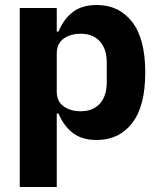

<svg xmlns="http://www.w3.org/2000/svg" viewBox="-20 -548 640 768"><path d="M59 -516H207V-422H214Q235 -472 271.5 -500Q308 -528 367 -528Q456 -528 508.5 -460.5Q561 -393 561 -258Q561 -123 508.5 -55.5Q456 12 367 12Q308 12 271.5 -16Q235 -44 214 -94H207V200H59ZM407 -218V-298Q407 -352 379.5 -382.5Q352 -413 303 -413Q261 -413 234 -393Q207 -373 207 -334V-182Q207 -143 234 -123Q261 -103 303 -103Q352 -103 379.5 -133.5Q407 -164 407 -218Z"/></svg>

Font: iA Writer Mono V
Style: Regular
Weight: 400
Designer: Mike Abbink, Paul van der Laan, Pieter van Rosmalen
Foundry: Bold Monday
Version: Version 2.000